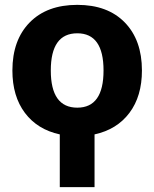

<svg xmlns="http://www.w3.org/2000/svg" viewBox="-20 -550 635 790"><path d="M564 -260Q564 -154 512.5 -85.5Q461 -17 369 3V220H226V3Q134 -17 82.5 -85.5Q31 -154 31 -260Q31 -385 102 -457.5Q173 -530 298 -530Q423 -530 493.5 -457.5Q564 -385 564 -260ZM298 -107Q406 -107 406 -260Q406 -413 298 -413Q189 -413 189 -260Q189 -107 298 -107Z"/></svg>

Font: M PLUS 1p ExtraBold
Style: Regular
Weight: 800
Version: Version 1.062